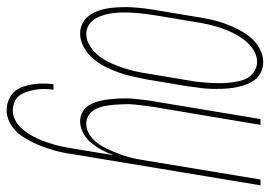

<svg xmlns="http://www.w3.org/2000/svg" viewBox="-148 -434 791 562"><g transform="rotate(90 247.0 -152.5)"><path d="M64 8Q47 8 33 0.5Q19 -7 10 -20Q1 -33 -4 -48Q-9 -63 -11 -79.5Q-13 -96 -13.5 -112.5Q-14 -129 -13 -145.5Q-12 -162 -10 -179Q-8 -196 -5 -213L15 -333Q18 -353 22.5 -373.5Q27 -394 34 -414Q41 -434 50.5 -453Q60 -472 73.5 -489Q87 -506 107 -517Q127 -528 147 -528Q164 -528 178.5 -520.5Q193 -513 201.5 -500Q210 -487 215 -472Q220 -457 222.5 -440.5Q225 -424 225.5 -407.5Q226 -391 225.5 -374.5Q225 -358 222.5 -341Q220 -324 218 -307L198 -187Q194 -167 189.5 -146.5Q185 -126 178 -106Q171 -86 161.5 -67Q152 -48 138 -31Q124 -14 104 -3Q84 8 64 8ZM65 -10Q83 -10 100.5 -21Q118 -32 130 -48Q142 -64 150 -81.5Q158 -99 164 -117Q170 -135 174 -153Q178 -171 181 -190L201 -310Q204 -325 205.5 -340Q207 -355 208 -370Q209 -385 209 -399.5Q209 -414 207.5 -428.5Q206 -443 203 -457Q200 -471 193 -483Q186 -495 173.5 -502.5Q161 -510 146 -510Q128 -510 111 -499Q94 -488 82 -472Q70 -456 61.5 -438.5Q53 -421 47 -403Q41 -385 37 -367Q33 -349 30 -330L10 -210Q8 -195 6 -180Q4 -165 3 -150Q2 -135 2 -120.5Q2 -106 3.5 -91.5Q5 -77 9 -63Q13 -49 20 -37Q27 -25 38.5 -17.5Q50 -10 65 -10ZM289 223Q273 223 259 217.5Q245 212 235 201.5Q225 191 220 177Q215 163 212.5 148Q210 133 210 117.5Q210 102 212 86H228Q226 99 226 112.5Q226 126 228 138.5Q230 151 234 163.5Q238 176 245 185.5Q252 195 264 200Q276 205 289 205Q303 205 316 198.5Q329 192 339 181.5Q349 171 357 158.5Q365 146 371 133Q377 120 381.5 106.5Q386 93 390 79.5Q394 66 396 52.5Q398 39 401 25L420 -91Q414 -73 405 -56.5Q396 -40 384.5 -25.5Q373 -11 355.5 -1.5Q338 8 321 8Q304 8 291 -0.5Q278 -9 271 -22.5Q264 -36 260.5 -51.5Q257 -67 255.5 -83Q254 -99 253.5 -115Q253 -131 254.5 -147.5Q256 -164 258 -180.5Q260 -197 263 -213L314 -520H331L279 -210Q277 -196 275 -181Q273 -166 271.5 -151.5Q270 -137 270.5 -122.5Q271 -108 272 -93.5Q273 -79 275.5 -65.5Q278 -52 284 -39Q290 -26 301.5 -18Q313 -10 327 -10Q341 -10 354 -16.5Q367 -23 377 -34Q387 -45 394 -57.5Q401 -70 406.5 -82.5Q412 -95 417 -108.5Q422 -122 425.5 -135Q429 -148 431.5 -161.5Q434 -175 436 -188L491 -520H508L417 28Q415 43 412 58Q409 73 404.5 88Q400 103 394.5 118Q389 133 382 147Q375 161 366.5 174.5Q358 188 346 199Q334 210 319 216.5Q304 223 289 223Z"/></g></svg>

Font: Iosevka Curly Thin
Style: Italic
Weight: 100
Italic angle: -9°
Monospace: yes
Designer: Belleve Invis
Foundry: Belleve Invis
Version: Version 22.1.2; ttfautohint (v1.8.4)